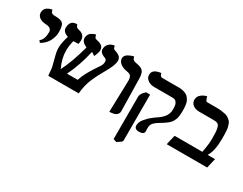

<svg xmlns="http://www.w3.org/2000/svg" viewBox="-86 -1090 2302 1817"><g transform="rotate(30 1065.0 -181.5)"><path d="M143.1 -230 127 -250Q168.9 -281.2 168.9 -360.8Q168.9 -383.3 153.6 -396.2Q138.2 -409.2 110.8 -410.2Q61 -412.6 33.9 -431.9Q6.8 -451.2 6.8 -484.9Q6.8 -503.9 15.4 -519Q23.9 -534.2 36.1 -542Q48.3 -549.8 60.5 -554.7Q72.8 -559.6 81.1 -560.5L89.8 -562Q91.8 -548.3 96.7 -539.6Q101.6 -530.8 109.6 -527.3Q117.7 -523.9 123.8 -522.9Q129.9 -522 140.1 -522Q206.1 -522 227.5 -500.5Q249 -479 249 -410.2Q249 -396 247.1 -380.6Q245.1 -365.2 238 -343.8Q231 -322.3 220 -303Q209 -283.7 189.2 -263.7Q169.4 -243.7 143.1 -230Z M868.7 -451.2Q868.7 -430.7 858.4 -401.9Q848.1 -373 836.9 -352.5L804.7 -293L771.5 -232.4Q758.8 -208.5 741.9 -169.4Q725.1 -130.4 714.8 -88.1Q704.6 -45.9 700.7 0H368.7Q363.8 -26.4 363.8 -48.8Q361.8 -78.1 359.4 -87.9Q356 -99.6 351.6 -118.2L344.7 -145Q343.3 -151.4 337.4 -173.6Q331.5 -195.8 329.8 -203.1Q328.1 -210.4 324.7 -226.3Q321.3 -242.2 320.3 -253.7Q319.3 -265.1 319.3 -276.9Q319.3 -334 344.7 -411.1Q283.7 -433.1 283.7 -475.1Q283.7 -502.9 292 -521.5Q300.3 -540 312 -546.9Q323.7 -553.7 335.4 -556.6Q347.2 -559.6 355.5 -558.6L363.8 -557.1Q368.2 -539.6 376 -532.5Q383.8 -525.4 404.3 -521Q469.7 -506.8 469.7 -442.9Q469.7 -422.9 463.4 -403.8Q419.4 -403.8 410.6 -402.8H409.7Q394.5 -340.3 394.5 -293Q394.5 -205.6 438.5 -113.8Q498.5 -229.5 547.4 -413.1Q486.3 -439.5 486.3 -481.9Q486.3 -502 494.4 -517.6Q502.4 -533.2 514.2 -541.5Q525.9 -549.8 537.6 -555.4Q549.3 -561 557.6 -562.5L565.4 -564Q568.8 -547.9 573.2 -539.1Q577.6 -530.3 579.8 -528.8Q582 -527.3 586.4 -525.9Q587.9 -525.9 590.8 -525.4Q593.8 -524.9 594.7 -524.9Q595.7 -524.4 597.2 -523.9Q598.6 -523.4 599.6 -522.9Q615.2 -519.5 625.5 -516.1Q635.7 -512.7 648.4 -505.1Q661.1 -497.6 667.7 -483.9Q674.3 -470.2 674.3 -451.2Q674.3 -441.9 666.5 -417.7Q658.7 -393.6 650.4 -378.9Q620.6 -400.4 613.8 -402.8Q577.6 -240.7 511.7 -106H628.4Q654.3 -191.4 745.6 -321.8Q767.6 -351.1 767.6 -380.9Q767.6 -408.2 747.6 -415V-414.1Q686.5 -436.5 686.5 -474.1Q686.5 -490.7 691.2 -504.6Q695.8 -518.6 703.1 -527.3Q710.4 -536.1 719.5 -543Q728.5 -549.8 737.5 -553.2Q746.6 -556.6 753.9 -558.8Q761.2 -561 765.6 -561.5L770.5 -562Q772.5 -548.3 775.9 -540.3Q779.3 -532.2 781.5 -530.5Q783.7 -528.8 788.6 -526.9Q795.9 -525.4 797.4 -523.9H795.4Q796.4 -522.9 797.4 -522.9Q810.1 -519 818.8 -515.4Q827.6 -511.7 840.8 -503.7Q854 -495.6 861.3 -482.2Q868.7 -468.8 868.7 -451.2Z M1038.6 5.9 1048.3 -335.9Q1048.8 -363.8 1041.7 -378.9Q1034.7 -394 1023.2 -399.7Q1011.7 -405.3 989.3 -409.2Q943.8 -416 916 -439Q888.2 -461.9 888.2 -493.2Q888.2 -508.8 897.7 -521.7Q907.2 -534.7 921.1 -542.2Q935.1 -549.8 948.7 -555.4Q962.4 -561 972.2 -563L981.4 -564.9Q983.4 -552.2 988 -543.5Q992.7 -534.7 1000 -530.3Q1007.3 -525.9 1012.5 -524.2Q1017.6 -522.5 1025.4 -521Q1043.5 -517.6 1051.3 -515.6Q1060.5 -513.7 1073 -509.5Q1085.4 -505.4 1092.3 -500.5Q1099.1 -495.6 1106.9 -487.3Q1114.7 -479 1118.4 -468Q1122.1 -457 1124.8 -441.4Q1127.4 -425.8 1127.4 -405.8Q1128.4 -346.7 1130.9 -229.7Q1133.3 -112.8 1134.3 -55.2Q1134.8 -38.1 1126 -25.6Q1117.2 -13.2 1106.2 -7.3Q1095.2 -1.5 1079.1 1.7Q1063 4.9 1055.2 5.4Q1047.4 5.9 1038.6 5.9Z M1237.8 221.2 1203.1 209V-252Q1203.1 -290 1249 -328.1H1292V178.2Q1292 188.5 1237.8 221.2ZM1429.2 -42V-29.8Q1430.2 -22.9 1430.2 -6.8Q1430.2 29.8 1375 29.8Q1324.2 29.8 1324.2 -12.2Q1324.2 -29.8 1332 -48.3Q1339.8 -66.9 1355.2 -84.7Q1370.6 -102.5 1384.3 -116.5Q1397.9 -130.4 1418.9 -146.5L1449.2 -168.9Q1458 -175.3 1474.1 -186Q1481 -190.4 1491 -199Q1501 -207.5 1515.6 -223.4Q1530.3 -239.3 1540 -262.5Q1549.8 -285.6 1549.8 -310.1Q1549.8 -323.7 1549.3 -332.3Q1548.8 -340.8 1547.4 -354Q1545.9 -367.2 1541.7 -375.7Q1537.6 -384.3 1531.5 -392.6Q1525.4 -400.9 1514.9 -405Q1504.4 -409.2 1490.2 -409.2H1290Q1245.1 -409.2 1217 -431.6Q1189 -454.1 1189 -486.8Q1189 -505.9 1198.5 -520Q1208 -534.2 1221.7 -541Q1235.4 -547.9 1249.3 -551.8Q1263.2 -555.7 1272.5 -556.6L1282.2 -557.1Q1289.6 -522 1310.1 -522H1494.1Q1522.9 -522 1545.9 -515.4Q1568.8 -508.8 1583.5 -499.5Q1598.1 -490.2 1608.6 -474.1Q1619.1 -458 1624.5 -444.3Q1629.9 -430.7 1632.6 -409.9Q1635.3 -389.2 1635.7 -376.7Q1636.2 -364.3 1636.2 -344.2Q1636.2 -324.2 1634.3 -306.9Q1632.3 -289.6 1629.9 -275.6Q1627.4 -261.7 1621.1 -249L1610.4 -227.5Q1606 -218.3 1596.2 -208.3Q1586.4 -198.2 1579.8 -192.1Q1573.2 -186 1559.6 -176.8L1538.6 -162.1L1514.2 -147Q1490.2 -132.8 1478.3 -124.5Q1466.3 -116.2 1453.1 -103.5Q1439.9 -90.8 1434.6 -76.2Q1429.2 -61.5 1429.2 -42Z M1900.4 -535.2Q1931.6 -535.2 1956.5 -531.7Q1981.4 -528.3 2000.2 -523.7Q2019 -519 2033.2 -508.3Q2047.4 -497.6 2057.1 -488.5Q2066.9 -479.5 2073.2 -461.7Q2079.6 -443.8 2083.3 -430.7Q2086.9 -417.5 2088.6 -392.6Q2090.3 -367.7 2090.6 -350.6Q2090.8 -333.5 2090.8 -301.8Q2090.8 -173.3 2048.8 -106H2129.4L2104.5 0H1662.6L1687.5 -106H1990.7Q2008.8 -198.7 2008.8 -256.8Q2008.8 -295.4 2007.6 -321.3Q2006.3 -347.2 2002.2 -366Q1998 -384.8 1993.2 -395Q1988.3 -405.3 1978 -411.1Q1967.8 -417 1957.5 -418.5Q1947.3 -419.9 1929.7 -419.9H1776.4Q1731.4 -419.9 1705.1 -441.4Q1678.7 -462.9 1678.7 -496.1Q1678.7 -510.7 1683.6 -523.2Q1688.5 -535.6 1696.3 -544.4Q1704.1 -553.2 1713.6 -560.3Q1723.1 -567.4 1732.7 -571.8Q1742.2 -576.2 1750 -579.1Q1757.8 -582 1762.7 -583L1767.6 -584Q1779.3 -535.2 1794.4 -535.2Z"/></g></svg>

Font: Linux Libertine G
Style: Semibold
Weight: 600
Designer: Philipp H. Poll
Foundry: Philipp H. Poll
Version: Version 5.1.1